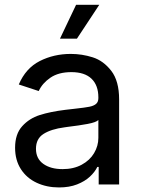

<svg xmlns="http://www.w3.org/2000/svg" viewBox="-20 -781 602 813"><path d="M43.9 -155.3Q43.9 -213.4 74 -246.6Q104 -279.8 148.4 -293.9Q192.9 -308.1 256.3 -315.9L298.8 -320.8Q339.4 -325.2 357.9 -328.9Q376.5 -332.5 386.5 -340.8Q396.5 -349.1 396.5 -365.7V-368.7Q396.5 -419.9 367.4 -447.8Q338.4 -475.6 282.2 -475.6Q228 -475.6 193.6 -452.1Q159.2 -428.7 144 -395.5L59.6 -423.3Q88.9 -492.2 148.4 -522.5Q208 -552.7 279.8 -552.7Q327.1 -552.7 372.6 -538.3Q418 -523.9 451.2 -481Q484.4 -438 484.4 -359.9V0H397.9V-74.2H392.1Q381.8 -52.7 360.6 -33Q339.4 -13.2 306.4 -0.2Q273.4 12.7 230 12.7Q177.7 12.7 135.3 -7.1Q92.8 -26.9 68.4 -64.9Q43.9 -103 43.9 -155.3ZM396.5 -197.3V-272.9Q387.7 -263.2 351.3 -256.3Q314.9 -249.5 266.1 -243.7L252.4 -241.7Q196.8 -234.4 164.6 -214.1Q132.3 -193.8 132.3 -150.9Q132.3 -109.4 163.3 -87.2Q194.3 -64.9 245.1 -64.9Q291.5 -64.9 325.9 -83.5Q360.4 -102.1 378.4 -132.6Q396.5 -163.1 396.5 -197.3ZM302.2 -760.7H400.4L305.7 -617.2H233.9Z"/></svg>

Font: Inter RS Variable
Style: Regular
Weight: 400
Designer: Rasmus Andersson (customised by Maria Ramos and Noel Pretorius)
Foundry: rsms
Version: Version 3.001;Glyphs 3.2.3 (3260)